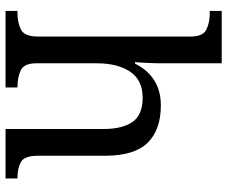

<svg xmlns="http://www.w3.org/2000/svg" viewBox="-82 -718 800 675"><g transform="rotate(90 317.5 -380.0)"><path d="M18 0V-42H26Q60 -42 84 -54.5Q108 -67 108 -114V-650Q108 -694 83.5 -706Q59 -718 26 -718H18V-760H202V-540Q202 -522 201 -502.5Q200 -483 199 -469Q198 -455 198 -455H203Q249 -546 350 -546Q436 -546 481.5 -499.5Q527 -453 527 -350V-114Q527 -67 548.5 -54.5Q570 -42 604 -42H607V0H433V-345Q433 -410 408.5 -446Q384 -482 323 -482Q261 -482 231.5 -438Q202 -394 202 -320V-109Q202 -65 226.5 -53.5Q251 -42 284 -42H287V0Z"/></g></svg>

Font: Noto Serif Khitan Small Script
Style: Regular
Weight: 400
Designer: LIU Zhao, ZHANG Congyu, Kushim JIANG
Foundry: Guyu Beijing Co. Ltd.
Version: Version 1.000; ttfautohint (v1.8.4.7-5d5b)